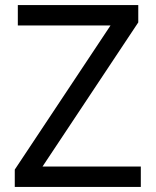

<svg xmlns="http://www.w3.org/2000/svg" viewBox="-20 -734 612 754"><path d="M533 0H38V-68L414 -634H50V-714H523V-646L147 -80H533Z"/></svg>

Font: Noto IKEA Latin
Style: Regular
Weight: 400
Designer: Monotype Design Team
Foundry: Monotype Imaging Inc.
Version: Version 1.0